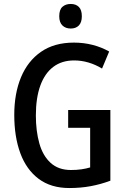

<svg xmlns="http://www.w3.org/2000/svg" viewBox="-20 -939 639 969"><path d="M324 -384H537V-27Q489 -9 438 0.5Q387 10 330 10Q237 10 175 -36.5Q113 -83 82.5 -166Q52 -249 52 -359Q52 -467 86 -549Q120 -631 187 -677.5Q254 -724 353 -724Q402 -724 447 -712.5Q492 -701 531 -679L495 -593Q462 -613 426.5 -623.5Q391 -634 354 -634Q292 -634 249 -601.5Q206 -569 183.5 -507Q161 -445 161 -356Q161 -278 178.5 -215.5Q196 -153 235.5 -117Q275 -81 338 -81Q367 -81 391 -84.5Q415 -88 435 -94V-294H324ZM337 -919Q363 -919 378 -904Q393 -889 393 -857Q393 -826 378 -810.5Q363 -795 337 -795Q311 -795 295 -810.5Q279 -826 279 -857Q279 -890 295 -904.5Q311 -919 337 -919Z"/></svg>

Font: Noto Sans Bengali Condensed Medium
Style: Regular
Weight: 500
Width: 3
Designer: Jelle Bosma - Monotype Design Team
Foundry: Monotype Imaging Inc.
Version: Version 2.003